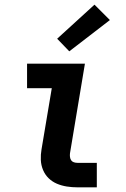

<svg xmlns="http://www.w3.org/2000/svg" viewBox="-20 -803 540 823"><path d="M312 0Q289 0 266.5 -3.5Q244 -7 224 -15.5Q204 -24 188.5 -39Q173 -54 164.5 -74.5Q156 -95 155 -117.5Q154 -140 158 -163L202 -425H96V-530H344L280 -146Q279 -138 280 -130Q281 -122 285 -116Q289 -110 296.5 -107.5Q304 -105 312 -105H395V0ZM277 -583 225 -637 385 -783 451 -717Z"/></svg>

Font: Iosevka Curly Slab XBdObl
Style: Regular
Weight: 800
Italic angle: -9°
Monospace: yes
Designer: Belleve Invis
Foundry: Belleve Invis
Version: Version 11.1.0; ttfautohint (v1.8.3)